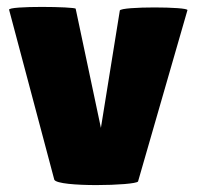

<svg xmlns="http://www.w3.org/2000/svg" viewBox="-20 -525 561 548"><path d="M135 -12C146 10 366 5 374 -7L515 -496C518 -506 326 -507 322 -495L268 -160L196 -500C196 -506 2 -509 6 -497Z"/></svg>

Font: Lilita 2
Style: Regular
Weight: 400
Designer: Juan Montoreano
Foundry: Juan Montoreano
Version: Version 2.001